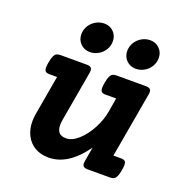

<svg xmlns="http://www.w3.org/2000/svg" viewBox="-122 -765 843 883"><g transform="rotate(20 300.0 -323.5)"><path d="M544.4 -430.7Q544.4 -428.2 543.5 -420.4L487.3 -100.1H524.9Q538.1 -100.1 543.9 -95Q549.8 -89.8 549.8 -75.7Q549.8 -65.9 546.9 -50.3Q543.5 -29.8 538.3 -19Q533.2 -8.3 526.1 -4.2Q519 0 507.3 0H397.9Q384.3 0 377.9 -4.9Q371.6 -9.8 371.6 -20.5Q371.6 -22.9 372.6 -30.8L384.8 -101.6Q342.8 -43.5 299.3 -16.4Q255.9 10.7 209 10.7Q170.4 10.7 142.1 -5.9Q113.8 -22.5 98.4 -52.5Q83 -82.5 83 -121.6Q83 -140.6 86.4 -158.2L120.1 -351.1H82.5Q69.3 -351.1 63.5 -356.4Q57.6 -361.8 57.6 -376Q57.6 -386.2 60.5 -401.4Q64 -421.9 69.1 -432.6Q74.2 -443.4 81.3 -447.3Q88.4 -451.2 100.1 -451.2H229Q242.7 -451.2 249 -446.3Q255.4 -441.4 255.4 -430.7Q255.4 -428.2 254.4 -420.4L211.9 -177.2Q209 -162.1 209 -148.9Q209 -125 220 -112.5Q231 -100.1 255.4 -100.1Q283.7 -100.1 314.2 -127.2Q344.7 -154.3 367.9 -197.8Q391.1 -241.2 398.4 -286.1L409.2 -351.1H356.9Q343.8 -351.1 337.9 -356.4Q332 -361.8 332 -376Q332 -386.2 335 -401.4Q338.4 -421.9 343.5 -432.6Q348.6 -443.4 355.7 -447.3Q362.8 -451.2 374.5 -451.2H518.1Q531.7 -451.2 538.1 -446.3Q544.4 -441.4 544.4 -430.7ZM305.2 -592.8Q305.2 -569.8 293.7 -551Q282.2 -532.2 262.9 -521.2Q243.7 -510.3 222.2 -510.3Q194.3 -510.3 176 -528.8Q157.7 -547.4 157.7 -574.2Q157.7 -597.2 169.4 -616Q181.2 -634.8 200.4 -645.8Q219.7 -656.7 241.2 -656.7Q269 -656.7 287.1 -638.2Q305.2 -619.6 305.2 -592.8ZM529.8 -592.8Q529.8 -569.8 518.3 -551Q506.8 -532.2 487.5 -521.2Q468.3 -510.3 446.8 -510.3Q418.9 -510.3 400.6 -528.8Q382.3 -547.4 382.3 -574.2Q382.3 -597.2 394 -616Q405.8 -634.8 425 -645.8Q444.3 -656.7 465.8 -656.7Q493.7 -656.7 511.7 -638.2Q529.8 -619.6 529.8 -592.8Z"/></g></svg>

Font: Courier Prime
Style: Bold Italic
Weight: 700
Italic angle: -10°
Designer: Alan Dague-Greene
Foundry: Quote-Unquote Apps
Version: Version 3.018